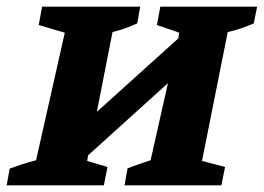

<svg xmlns="http://www.w3.org/2000/svg" viewBox="-36 -555 790 575"><path d="M-16 0 -7 -50Q15 -58 30 -63Q45 -68 72 -75L158 -457L80 -480L90 -535H384L375 -485Q360 -478 341 -471Q322 -464 301 -459L254 -220L498 -440L501 -457L434 -480L444 -535H734L724 -485Q708 -478 688.5 -471Q669 -464 646 -459L569 -73L638 -55L627 0H337L346 -51Q363 -57 380.5 -63.5Q398 -70 415 -75L467 -306L228 -90L225 -73L286 -55L275 0Z"/></svg>

Font: Piazzolla SC
Style: Bold Italic
Weight: 700
Italic angle: -11.3°
Designer: Juan Pablo del Peral
Foundry: Huerta Tipografica
Version: Version 1.330